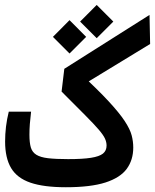

<svg xmlns="http://www.w3.org/2000/svg" viewBox="-20 -766 638 790"><path d="M251 4.4Q160.2 4.4 105.2 -14.4Q50.3 -33.2 25.6 -74.7Q1 -116.2 1 -183.6Q1 -213.4 4.6 -244.4Q8.3 -275.4 16.1 -306.6H107.9Q104.5 -278.3 102.8 -256.1Q101.1 -233.9 101.1 -211.4Q101.1 -178.7 106.9 -159.2Q112.8 -139.6 129.6 -129.2Q146.5 -118.7 178 -115Q209.5 -111.3 260.3 -111.3Q319.8 -111.3 354.2 -116.7Q388.7 -122.1 403.6 -134Q418.5 -146 418.5 -167Q418.5 -181.2 411.9 -195.8Q405.3 -210.4 386.2 -232.7Q367.2 -254.9 330.3 -292Q293.5 -329.1 233.4 -389.2L244.6 -482.9L595.2 -704.6L597.7 -585L282.7 -393.1L307.1 -466.8Q382.8 -397 427 -349.1Q471.2 -301.3 493.2 -267.8Q515.1 -234.4 521.7 -209.2Q528.3 -184.1 528.3 -159.2Q528.3 -107.9 501.5 -71.3Q474.6 -34.7 413.8 -15.1Q353 4.4 251 4.4ZM266.1 -545.9 197.8 -614.3 266.1 -683.1 334.5 -614.3ZM377.9 -608.9 309.6 -677.2 377.9 -745.6 446.3 -677.2Z"/></svg>

Font: Cascadia Code Medium
Style: Regular
Weight: 500
Monospace: yes
Designer: Aaron Bell
Foundry: Saja Typeworks
Version: Version 2407.024